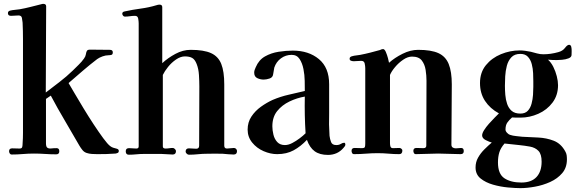

<svg xmlns="http://www.w3.org/2000/svg" viewBox="-20 -796 2996 994"><path d="M595 -15Q595 -7 589.5 -4.5Q584 -2 578 -1Q554 1 530 1.5Q506 2 483 2Q470 2 455.5 1Q441 0 429 -4Q416 -8 407 -19Q398 -30 391 -42Q354 -107 316 -171Q278 -235 243 -301L218 -284V-54Q218 -36 225.5 -31Q233 -26 245.5 -27.5Q258 -29 273 -29Q287 -29 287 -13Q287 3 271 3Q242 3 213.5 1Q185 -1 156 -1Q127 -1 98 1.5Q69 4 40 4Q34 4 30.5 -1.5Q27 -7 27 -13Q27 -28 43 -28Q53 -28 62 -27.5Q71 -27 81 -27Q93 -27 95 -35Q97 -43 97 -53Q98 -67 98.5 -81Q99 -95 99 -108V-593Q99 -615 98.5 -636Q98 -657 97 -679Q96 -690 93.5 -703Q91 -716 76 -716Q66 -716 56.5 -715Q47 -714 37 -714Q21 -714 21 -728Q21 -738 32 -741Q44 -744 57 -745Q70 -746 82 -748Q110 -753 137.5 -760Q165 -767 193 -774Q196 -775 198.5 -775.5Q201 -776 204 -776Q219 -776 219 -763Q219 -651 218 -539.5Q217 -428 217 -317Q252 -344 288 -371.5Q324 -399 356 -430Q371 -445 387 -460.5Q403 -476 415 -493Q423 -504 424.5 -514.5Q426 -525 429.5 -532Q433 -539 446 -539Q472 -539 498 -538.5Q524 -538 549 -538Q564 -538 564 -525Q564 -514 557 -512Q550 -510 542 -510Q527 -510 510.5 -504Q494 -498 483 -490Q445 -461 408.5 -429.5Q372 -398 335 -366Q345 -349 365.5 -314Q386 -279 412 -236Q438 -193 465 -152Q492 -111 514.5 -80.5Q537 -50 550 -40Q559 -33 567 -31Q575 -29 585 -26Q595 -23 595 -15Z M1207 -14Q1207 4 1190 4Q1176 4 1161.5 2.5Q1147 1 1133 0Q1113 -1 1092.5 -0.5Q1072 0 1052 0Q1028 0 1004.5 2.5Q981 5 958 5Q952 5 946.5 -0.5Q941 -6 941 -11Q941 -28 958 -28Q968 -28 977 -27Q986 -26 996 -26Q1011 -26 1011 -42Q1011 -119 1011.5 -195.5Q1012 -272 1012 -348Q1012 -375 1010 -407.5Q1008 -440 998 -465Q989 -488 975 -496Q961 -504 937 -504Q915 -504 891.5 -488Q868 -472 850 -449.5Q832 -427 823 -408V-38Q823 -27 837 -27Q847 -27 856 -28.5Q865 -30 875 -30Q880 -30 885.5 -24.5Q891 -19 891 -14Q891 4 874 4Q860 4 845.5 2.5Q831 1 817 1Q807 1 797 1Q787 1 776 1H723Q704 1 685 3Q666 5 647 5Q631 5 631 -13Q631 -29 648 -29Q658 -29 667 -28Q676 -27 686 -27Q698 -27 698 -38V-675Q698 -685 695.5 -699.5Q693 -714 679 -714Q666 -714 652.5 -712Q639 -710 626 -710Q621 -710 617 -715Q613 -720 613 -725Q613 -735 626 -737Q667 -746 708.5 -751.5Q750 -757 790 -769Q798 -772 806 -772Q820 -772 820 -759V-469Q849 -496 888 -517Q927 -538 967 -538Q1035 -538 1072.5 -521Q1110 -504 1125.5 -465Q1141 -426 1141 -359V-42Q1141 -27 1155 -27Q1164 -27 1173 -28.5Q1182 -30 1191 -30Q1198 -30 1202.5 -25Q1207 -20 1207 -14Z M1562 -106Q1559 -153 1558 -200.5Q1557 -248 1558 -296Q1517 -289 1478.5 -270.5Q1440 -252 1415 -221Q1390 -190 1390 -142Q1390 -122 1395.5 -99Q1401 -76 1415.5 -60.5Q1430 -45 1455 -45Q1473 -45 1493 -55.5Q1513 -66 1531.5 -80Q1550 -94 1562 -106ZM1768 -47Q1768 -43 1764.5 -38Q1761 -33 1758 -30Q1727 6 1678 6Q1635 6 1609 -13Q1583 -32 1569 -72Q1537 -38 1500.5 -18Q1464 2 1415 2Q1380 2 1344.5 -13.5Q1309 -29 1285.5 -58Q1262 -87 1262 -125Q1262 -163 1281.5 -192.5Q1301 -222 1331 -243.5Q1361 -265 1392 -279Q1432 -296 1474 -305.5Q1516 -315 1558 -325V-329Q1558 -347 1557.5 -377.5Q1557 -408 1551 -438.5Q1545 -469 1531 -490.5Q1517 -512 1490 -512Q1459 -512 1434.5 -494Q1410 -476 1400 -446Q1398 -437 1397 -428.5Q1396 -420 1394 -411Q1392 -395 1375.5 -389.5Q1359 -384 1345 -384Q1328 -384 1312 -391.5Q1296 -399 1296 -420Q1296 -428 1298.5 -434.5Q1301 -441 1304 -448Q1320 -486 1352 -504Q1384 -522 1422.5 -528Q1461 -534 1496 -534Q1578 -534 1631 -490Q1684 -446 1684 -360V-209Q1683 -181 1683.5 -151.5Q1684 -122 1686 -93Q1688 -76 1694 -60.5Q1700 -45 1721 -45Q1735 -45 1744.5 -51Q1754 -57 1762 -57Q1766 -57 1767 -53Q1768 -49 1768 -47Z M2381 -14Q2381 2 2365 2Q2336 2 2306.5 0.5Q2277 -1 2248 -1Q2220 -1 2191 0.5Q2162 2 2133 2Q2126 2 2123 -3.5Q2120 -9 2120 -15Q2120 -30 2136 -30Q2145 -30 2154 -29.5Q2163 -29 2172 -29Q2187 -29 2187 -42Q2187 -126 2187.5 -210Q2188 -294 2188 -378Q2188 -405 2183.5 -434Q2179 -463 2163.5 -483Q2148 -503 2113 -503Q2091 -503 2067.5 -487Q2044 -471 2025.5 -449Q2007 -427 1999 -408V-54Q1999 -45 2001.5 -37Q2004 -29 2015 -29Q2023 -29 2031.5 -29.5Q2040 -30 2048 -30Q2053 -30 2058 -26Q2063 -22 2063 -17Q2063 2 2047 2Q2019 2 1991.5 -0.5Q1964 -3 1935 -3Q1905 -3 1874.5 -0.5Q1844 2 1813 2Q1806 2 1803 -3.5Q1800 -9 1800 -15Q1800 -30 1816 -30Q1825 -30 1834 -29.5Q1843 -29 1853 -29Q1867 -29 1869 -35Q1871 -41 1871 -54V-199Q1871 -260 1871 -321Q1871 -382 1871 -443Q1871 -454 1868 -467.5Q1865 -481 1850 -481Q1840 -481 1830.5 -480Q1821 -479 1811 -479Q1805 -479 1797.5 -481.5Q1790 -484 1790 -492Q1790 -498 1794 -501Q1798 -504 1803 -505Q1813 -508 1824 -509Q1835 -510 1845 -512Q1871 -517 1896.5 -523.5Q1922 -530 1947 -537Q1951 -539 1955 -540.5Q1959 -542 1963 -542Q1971 -542 1977.5 -527Q1984 -512 1988.5 -495Q1993 -478 1994 -471Q2023 -497 2064 -517.5Q2105 -538 2145 -538Q2212 -538 2249.5 -521Q2287 -504 2303 -464.5Q2319 -425 2319 -359Q2319 -281 2318 -203Q2317 -125 2317 -47Q2317 -37 2323.5 -32.5Q2330 -28 2340 -28Q2347 -28 2353.5 -29Q2360 -30 2367 -30Q2381 -30 2381 -14Z M2784 41Q2784 2 2767.5 -15Q2751 -32 2724 -37Q2697 -42 2667 -45L2592 -53Q2572 -30 2565 -7Q2558 16 2558 45Q2558 105 2591.5 127Q2625 149 2679 149Q2731 149 2757.5 120.5Q2784 92 2784 41ZM2741 -375Q2741 -393 2740 -417Q2739 -441 2733 -464Q2727 -487 2713 -502Q2699 -517 2674 -517Q2644 -517 2627.5 -499.5Q2611 -482 2604 -455.5Q2597 -429 2595.5 -401Q2594 -373 2594 -352Q2594 -330 2596 -305Q2598 -280 2605.5 -258Q2613 -236 2629 -222Q2645 -208 2674 -208Q2699 -208 2712.5 -222.5Q2726 -237 2732 -259.5Q2738 -282 2739.5 -305Q2741 -328 2741 -346ZM2939 -512Q2939 -500 2923.5 -494Q2908 -488 2889.5 -486.5Q2871 -485 2862 -485Q2851 -485 2839.5 -485.5Q2828 -486 2817 -487Q2833 -473 2844.5 -450Q2856 -427 2862.5 -401.5Q2869 -376 2869 -355Q2869 -303 2840.5 -265Q2812 -227 2767 -207Q2722 -187 2674 -187Q2664 -187 2653 -187Q2642 -187 2631 -188Q2616 -175 2606.5 -161.5Q2597 -148 2597 -125Q2597 -117 2605 -108.5Q2613 -100 2620 -98Q2635 -93 2652 -91.5Q2669 -90 2684 -88Q2723 -86 2766 -84Q2809 -82 2846.5 -67.5Q2884 -53 2906 -13Q2912 -3 2913.5 7Q2915 17 2915 29Q2915 72 2890.5 100.5Q2866 129 2828.5 146Q2791 163 2749.5 170.5Q2708 178 2674 178Q2649 178 2610 174.5Q2571 171 2532.5 160Q2494 149 2468 128Q2442 107 2442 71Q2442 43 2455 20Q2468 -3 2487.5 -22.5Q2507 -42 2526 -58Q2514 -61 2495 -70.5Q2476 -80 2476 -95Q2476 -106 2486 -122Q2496 -138 2511 -155Q2526 -172 2540.5 -186.5Q2555 -201 2563 -209Q2517 -234 2491 -273.5Q2465 -313 2465 -366Q2465 -421 2495.5 -458.5Q2526 -496 2573.5 -515.5Q2621 -535 2670 -535Q2684 -535 2699 -533Q2714 -531 2728 -528Q2744 -524 2760 -519.5Q2776 -515 2793 -515Q2831 -515 2870 -526Q2893 -532 2905 -548Q2917 -564 2926 -564Q2935 -564 2937.5 -553.5Q2940 -543 2939.5 -530.5Q2939 -518 2939 -512Z"/></svg>

Font: Kaisei Decol
Style: Bold
Weight: 700
Designer: Font-Kai, 金井和夫
Foundry: KAZUO KANAI
Version: Version 5.003